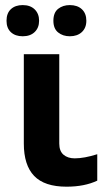

<svg xmlns="http://www.w3.org/2000/svg" viewBox="-20 -718 418 748"><path d="M210.9 -506.8V-158.7Q210.9 -129.4 227.5 -115.2Q244.1 -101.1 271 -101.1Q308.1 -101.1 358.9 -117.2V-14.2Q309.1 9.3 239.3 9.3Q153.3 9.3 113 -32.7Q72.8 -74.7 72.8 -158.7V-506.8ZM5.4 -637.2Q5.4 -666.5 22.5 -682.4Q39.6 -698.2 68.4 -698.2Q98.1 -698.2 115.2 -681.4Q132.3 -664.6 132.3 -637.2Q132.3 -609.9 115.2 -593.3Q98.1 -576.7 68.4 -576.7Q39.6 -576.7 22.5 -592.5Q5.4 -608.4 5.4 -637.2ZM188 -637.2Q188 -668.9 206.5 -683.6Q225.1 -698.2 252 -698.2Q281.7 -698.2 299.1 -681.9Q316.4 -665.5 316.4 -637.2Q316.4 -609.4 298.8 -593Q281.2 -576.7 252 -576.7Q225.1 -576.7 206.5 -591.6Q188 -606.4 188 -637.2Z"/></svg>

Font: Bpm'online Open Sans
Style: Bold
Weight: 700
Foundry: Ascender Corporation
Version: Version 1.10